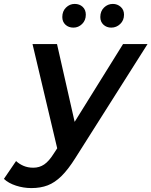

<svg xmlns="http://www.w3.org/2000/svg" viewBox="-110 -759 773 980"><path d="M50 201Q10 201 -28.5 188.5Q-67 176 -90 154L-28 63Q-12 78 10 87.5Q32 97 60 97Q91 97 115.5 80.5Q140 64 165 24L182 -2L56 -534H181L271 -137L518 -534H643L275 47Q238 106 204 139.5Q170 173 133.5 187Q97 201 50 201ZM458 -618Q434 -618 418 -633Q402 -648 402 -672Q402 -702 421 -720.5Q440 -739 466 -739Q489 -739 506 -724Q523 -709 523 -684Q523 -655 503.5 -636.5Q484 -618 458 -618ZM265 -618Q240 -618 224 -633Q208 -648 208 -672Q208 -702 227 -720.5Q246 -739 271 -739Q296 -739 312 -724Q328 -709 328 -684Q328 -655 309 -636.5Q290 -618 265 -618Z"/></svg>

Font: Montserrat SemiBold
Style: Italic
Weight: 600
Italic angle: -11.3°
Designer: Julieta Ulanovsky
Foundry: Julieta Ulanovsky
Version: Version 9.000; ttfautohint (v1.8.4.7-5d5b)